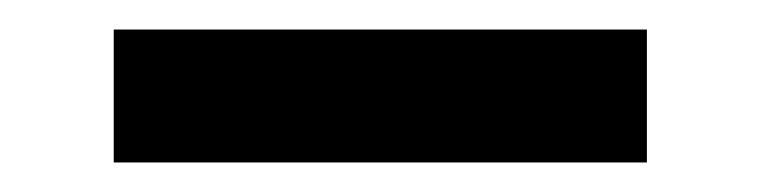

<svg xmlns="http://www.w3.org/2000/svg" viewBox="-20 -336 515 130"><path d="M418 -316V-226H57V-316Z"/></svg>

Font: Playfair Display ExtraBold
Style: Regular
Weight: 800
Designer: Claus Eggers Sørensen
Foundry: Claus Eggers Sørensen
Version: Version 1.203